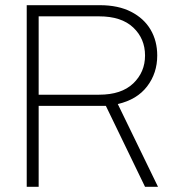

<svg xmlns="http://www.w3.org/2000/svg" viewBox="-20 -720 669 740"><path d="M83 0V-700H365Q436 -700 485.5 -674.5Q535 -649 560.5 -605.5Q586 -562 586 -506Q586 -438 547 -387Q508 -336 434 -319L589 0H539L388 -312H129V0ZM129 -355H362Q448 -355 493.5 -398.5Q539 -442 539 -506Q539 -571 493.5 -614Q448 -657 362 -657H129Z"/></svg>

Font: Red Hat Display
Style: Regular
Weight: 300
Designer: Pentagram, MCKL
Foundry: Pentagram, MCKL
Version: Version 1.023